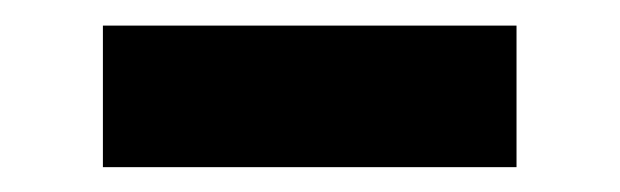

<svg xmlns="http://www.w3.org/2000/svg" viewBox="-20 -370 494 153"><path d="M391.6 -349.6V-236.8H62V-349.6Z"/></svg>

Font: Inter Cardless Tabular Bold
Style: Bold
Weight: 700
Designer: Rasmus Andersson
Foundry: rsms
Version: Version 4.000;git-4fc901f